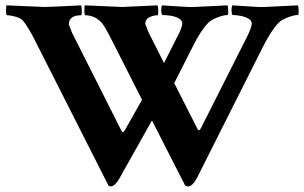

<svg xmlns="http://www.w3.org/2000/svg" viewBox="-20 -666 1108 699"><path d="M382.8 12.7Q377 12.7 374 7.8L109.4 -514.6Q96.7 -540 85.4 -559.1Q74.2 -578.1 64.5 -589.8Q56.6 -599.6 37.6 -605Q18.6 -610.4 5.9 -610.4Q2 -610.4 2 -628.9Q2 -644.5 3.9 -646.5L142.6 -640.6Q158.2 -640.6 275.4 -646.5Q277.3 -640.6 277.8 -626Q278.3 -611.3 275.4 -610.4Q230.5 -610.4 230.5 -577.1L242.2 -546.9L421.9 -190.4Q426.8 -177.7 436.5 -195.3L497.1 -302.7L389.6 -514.6Q359.4 -575.2 347.7 -585.9Q323.2 -610.4 291 -610.4Q287.1 -610.4 287.1 -628.9Q287.1 -644.5 289.1 -646.5L424.8 -640.6Q436.5 -640.6 553.7 -646.5Q555.7 -640.6 556.2 -626Q556.6 -611.3 553.7 -610.4Q538.1 -610.4 523.4 -603Q508.8 -595.7 508.8 -579.1L520.5 -548.8L577.1 -436.5L624 -529.3Q634.8 -548.8 639.2 -562Q643.6 -575.2 643.6 -580.1Q643.6 -591.8 631.8 -598.6Q620.1 -605.5 603.5 -608.4Q586.9 -611.3 571.3 -611.3Q569.3 -611.3 567.9 -619.1Q566.4 -627 567.4 -635.7Q568.4 -644.5 570.3 -646.5Q617.2 -643.6 646.5 -641.6Q675.8 -639.6 686.5 -640.6L808.6 -646.5Q810.5 -640.6 811 -626.5Q811.5 -612.3 808.6 -611.3Q793.9 -611.3 770.5 -602.1Q747.1 -592.8 737.3 -582Q710 -553.7 682.6 -498L614.3 -363.3L699.2 -196.3Q704.1 -185.5 711.9 -200.2L878.9 -531.2Q896.5 -566.4 896.5 -580.1Q896.5 -591.8 883.8 -598.6Q871.1 -605.5 855 -608.4Q838.9 -611.3 827.1 -611.3Q825.2 -611.3 823.7 -619.1Q822.3 -627 823.2 -635.7Q824.2 -644.5 826.2 -646.5Q873 -643.6 902.3 -641.6Q931.6 -639.6 942.4 -640.6L1064.5 -646.5Q1067.4 -639.6 1067.4 -622.1Q1067.4 -611.3 1064.5 -611.3Q1049.8 -611.3 1027.3 -602.5Q1004.9 -593.8 995.1 -584Q967.8 -555.7 938.5 -498L697.3 -18.6Q680.7 12.7 664.1 12.7Q656.2 12.7 653.3 7.8L533.2 -227.5L416 -18.6Q398.4 12.7 382.8 12.7Z"/></svg>

Font: Crimson Text Bold
Style: Bold
Weight: 700
Designer: Sebastian Kosch
Foundry: Sebastian Kosch
Version: Version 1.10 July 1, 2025